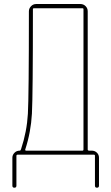

<svg xmlns="http://www.w3.org/2000/svg" viewBox="-20 -750 540 931"><path d="M102.5 -25.4Q100.6 -20.5 106.4 -19.5H379.9Q384.8 -19.5 384.8 -25.4V-705.1Q384.8 -710 379.9 -710H144.5Q139.6 -710 139.6 -705.1Q139.6 -289.1 134.8 -199.2Q129.9 -109.4 102.5 -25.4ZM40 150.4V14.6Q40 1 50.3 -9.3Q60.5 -19.5 75.2 -19.5Q80.1 -19.5 82 -26.4Q110.4 -112.3 115.2 -198.2Q120.1 -284.2 120.1 -695.3Q120.1 -709 130.4 -719.7Q140.6 -730.5 155.3 -730.5H370.1Q384.8 -730.5 395 -720.2Q405.3 -710 405.3 -695.3V-25.4Q405.3 -20.5 410.2 -19.5H424.8Q439.5 -19.5 449.7 -9.8Q460 0 460 14.6V150.4Q460 160.2 450.2 160.2Q440.4 160.2 440.4 150.4V4.9Q440.4 0 434.6 0H65.4Q60.5 0 59.6 4.9V150.4Q59.6 160.2 49.8 160.2Q40 160.2 40 150.4Z"/></svg>

Font: Rounded Mgen+ 1m thin
Style: Regular
Weight: 100
Designer: [Source Han Sans]
Ryoko NISHIZUKA  (kana & ideographs); Paul D. Hunt (Latin, Greek & Cyrillic); Wenlong ZHANG  (bopomofo
Version: Version 1.059.20150602